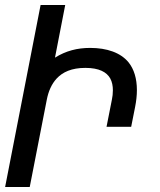

<svg xmlns="http://www.w3.org/2000/svg" viewBox="-20 -749 642 769"><path d="M0.5 0H99.1L167.5 -350.1C173.8 -382.3 186 -412.1 207.5 -435.1C231 -460 266.1 -477.1 321.8 -477.1C377.4 -477.1 407.2 -460 421.4 -435.1C429.2 -420.9 432.1 -404.3 432.1 -387.7C432.1 -374.5 430.7 -361.8 428.2 -350.1L406.7 -241.2H505.4L521 -319.8C525.9 -344.2 528.3 -367.2 528.3 -388.2C528.3 -434.6 516.6 -472.2 495.1 -499C463.4 -538.1 408.2 -557.1 341.3 -557.1C289.1 -557.1 244.1 -545.4 200.2 -518.1L241.2 -729H142.6Z"/></svg>

Font: Hack
Style: Oblique
Weight: 400
Italic angle: -12°
Monospace: yes
Designer: Christopher Simpkins
Foundry: Christopher Simpkins
Version: Version 2.010